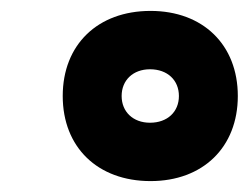

<svg xmlns="http://www.w3.org/2000/svg" viewBox="-20 -728 456 352"><path d="M256 -396C352 -396 416 -458 416 -552C416 -646 352 -708 256 -708C159 -708 95 -646 95 -552C95 -458 159 -396 256 -396ZM255 -503C224 -503 203 -523 203 -552C203 -581 224 -601 255 -601C287 -601 308 -581 308 -552C308 -523 287 -503 255 -503Z"/></svg>

Font: Fixel Display ExtraBold
Style: Italic
Weight: 800
Italic angle: -10°
Designer: AlfaBravo + MacPaw
Foundry: Kyrylo Tkachov, Marchela Mozhyna, Serhii Makarenko, Maria Weinstein, Zakhar Kryvoshyya
Version: Version 1.210;Glyphs 3.2 (3217)